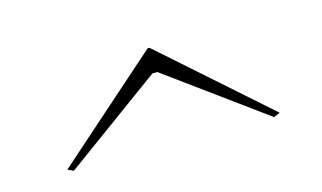

<svg xmlns="http://www.w3.org/2000/svg" viewBox="-42 -808 695 414"><g transform="rotate(-15 305.5 -601.0)"><path d="M543 -500 529 -494 311 -653H300L82 -494L69 -500L304 -708H308Z"/></g></svg>

Font: Kalnia Expanded Medium
Style: Regular
Weight: 500
Width: 7
Designer: Frida Medrano
Foundry: Frida Medrano
Version: Version 1.105